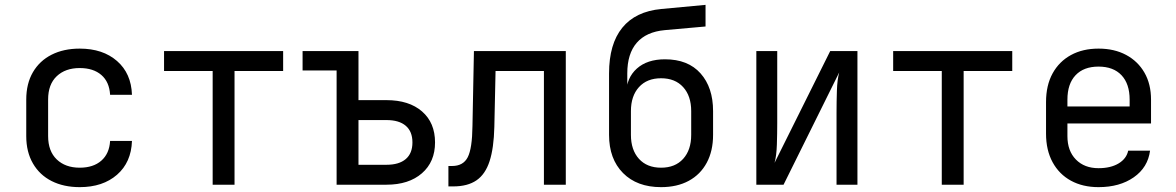

<svg xmlns="http://www.w3.org/2000/svg" viewBox="-20 -760 4840 790"><path d="M308 10Q242 10 192.5 -15Q143 -40 115.5 -87.5Q88 -135 88 -200V-350Q88 -416 115.5 -463Q143 -510 192.5 -535Q242 -560 308 -560Q403 -560 461.5 -509Q520 -458 523 -370H433Q430 -423 397 -451.5Q364 -480 308 -480Q249 -480 213.5 -446.5Q178 -413 178 -351V-200Q178 -138 213.5 -104Q249 -70 308 -70Q364 -70 397 -99Q430 -128 433 -180H523Q520 -92 461.5 -41Q403 10 308 10Z M855 0V-468H655V-550H1145V-468H945V0Z M1365 0V-470H1225V-550H1455V-348H1570Q1663 -348 1716.5 -301.5Q1770 -255 1770 -174Q1770 -94 1716 -47Q1662 0 1570 0ZM1455 -82H1570Q1622 -82 1649.5 -105.5Q1677 -129 1677 -174Q1677 -219 1649.5 -242.5Q1622 -266 1570 -266H1455Z M1825 7V-77H1840Q1886 -77 1904.5 -113Q1923 -149 1924 -242L1930 -550H2308V0H2218V-468H2019L2014 -238Q2012 -151 1994.5 -97Q1977 -43 1940.5 -18Q1904 7 1845 7Z M2700 10Q2601 10 2543.5 -48Q2486 -106 2486 -205V-458Q2486 -579 2540.5 -646Q2595 -713 2701 -723L2883 -740V-651L2715 -636Q2639 -629 2600 -584Q2561 -539 2561 -458V-401H2575L2556 -375Q2558 -440 2600.5 -478Q2643 -516 2716 -516Q2811 -516 2862.5 -458Q2914 -400 2914 -303V-205Q2914 -139 2888 -90.5Q2862 -42 2814 -16Q2766 10 2700 10ZM2700 -70Q2758 -70 2791 -106.5Q2824 -143 2824 -205V-303Q2824 -365 2791 -401.5Q2758 -438 2700 -438Q2642 -438 2609 -401.5Q2576 -365 2576 -303V-205Q2576 -143 2609 -106.5Q2642 -70 2700 -70Z M3092 0V-550H3178V-254Q3178 -211 3176.5 -165Q3175 -119 3167 -90L3396 -550H3508V0H3422V-297Q3422 -341 3423.5 -387Q3425 -433 3433 -462L3204 0Z M3855 0V-468H3655V-550H4145V-468H3945V0Z M4500 10Q4435 10 4386.5 -16.5Q4338 -43 4311 -92.5Q4284 -142 4284 -210V-340Q4284 -409 4311 -458Q4338 -507 4386.5 -533.5Q4435 -560 4500 -560Q4565 -560 4613.5 -534Q4662 -508 4689 -461Q4716 -414 4716 -350V-252H4372V-200Q4372 -139 4407 -103.5Q4442 -68 4500 -68Q4550 -68 4582.5 -87.5Q4615 -107 4622 -140H4712Q4703 -71 4645 -30.5Q4587 10 4500 10ZM4628 -313V-350Q4628 -415 4594.5 -450.5Q4561 -486 4500 -486Q4439 -486 4405.5 -450.5Q4372 -415 4372 -350V-322H4635Z"/></svg>

Font: JetBrains Mono
Style: Regular
Weight: 400
Monospace: yes
Designer: Philipp Nurullin, Konstantin Bulenkov
Foundry: JetBrains
Version: Version 2.305